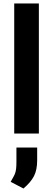

<svg xmlns="http://www.w3.org/2000/svg" viewBox="-20 -770 306 1107"><path d="M204.1 0H62V-750H204.1ZM194.3 154.3Q194.3 209.5 176 245.1Q157.7 280.8 115.2 316.9L41.5 278.3Q50.8 261.2 56.9 250.7Q63 240.2 66.9 229.7Q70.8 219.2 72.8 203.6Q74.7 188 74.7 161.6V80.6H194.3Z"/></svg>

Font: Heebo
Style: Bold
Weight: 700
Designer: Oded Ezer
Foundry: Ezer Type House
Version: Version 3.100